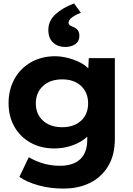

<svg xmlns="http://www.w3.org/2000/svg" viewBox="-20 -870 773 1120"><path d="M93 162 148 47Q233 97 329 97Q407 97 448 58.5Q489 20 489 -56V-73Q457 -42 405.5 -23Q354 -4 297 -4Q219 -4 158.5 -37.5Q98 -71 64 -131Q30 -191 30 -268Q30 -347 64.5 -409.5Q99 -472 161 -507Q223 -542 301 -542Q352 -542 407.5 -522.5Q463 -503 495 -472L498 -531H650V-59Q650 33 611.5 98Q573 163 505.5 196.5Q438 230 350 230Q273 230 205.5 211.5Q138 193 93 162ZM494 -267Q494 -330 453 -368.5Q412 -407 343 -407Q273 -407 231 -368.5Q189 -330 189 -267Q189 -204 231 -166Q273 -128 343 -128Q412 -128 453 -166Q494 -204 494 -267ZM262 -696Q262 -749 304.5 -787.5Q347 -826 412 -850L452 -795Q427 -787 403.5 -771Q380 -755 380 -737Q380 -729 384.5 -725Q389 -721 396 -718Q403 -715 405 -714Q424 -706 433.5 -694Q443 -682 443 -661Q443 -629 419.5 -612.5Q396 -596 359 -596Q318 -596 290 -621.5Q262 -647 262 -696Z"/></svg>

Font: Lexend Exa HM Xlight
Style: Bold
Weight: 700
Designer: Bonnie Shaver-Troup, Thomas Jockin, Octavio Pardo
Foundry: Lexend
Version: Version 1.091